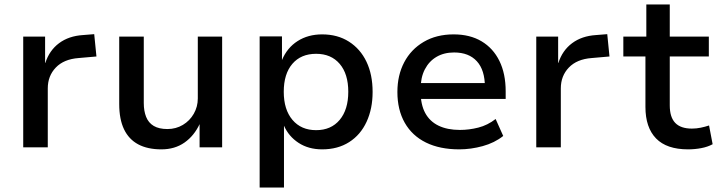

<svg xmlns="http://www.w3.org/2000/svg" viewBox="-20 -660 3227 860"><path d="M84 0V-496H182V-378H183Q201 -434 244.5 -466.5Q288 -499 352 -503L402 -507L412 -407L332 -400Q266 -395 230 -357.5Q194 -320 194 -264V0Z M703 9Q641 9 599 -13.5Q557 -36 535.5 -81Q514 -126 514 -194V-496H624V-198Q624 -163 634.5 -136.5Q645 -110 668.5 -96Q692 -82 730 -82Q768 -82 799 -100.5Q830 -119 848 -150.5Q866 -182 866 -219V-496H975V0H874V-106H875Q850 -52 806.5 -21.5Q763 9 703 9Z M1143 180V-497H1243V-391Q1266 -446 1313 -476Q1360 -506 1423 -506Q1492 -506 1543 -473.5Q1594 -441 1621.5 -383.5Q1649 -326 1649 -248Q1649 -173 1622 -114.5Q1595 -56 1544 -23.5Q1493 9 1423 9Q1362 9 1317.5 -20Q1273 -49 1252 -97V180ZM1396 -77Q1463 -77 1501.5 -123Q1540 -169 1540 -249Q1540 -329 1501.5 -374Q1463 -419 1396 -419Q1328 -419 1289.5 -374Q1251 -329 1251 -249Q1251 -169 1290 -123Q1329 -77 1396 -77Z M2037 9Q1950 9 1888 -21.5Q1826 -52 1793 -110Q1760 -168 1760 -248Q1760 -323 1790.5 -381Q1821 -439 1878 -472.5Q1935 -506 2012 -506Q2085 -506 2137 -475Q2189 -444 2217 -387Q2245 -330 2245 -251V-217H1845V-288H2170L2152 -270Q2152 -346 2116 -385.5Q2080 -425 2014 -425Q1969 -425 1935.5 -405.5Q1902 -386 1883 -349.5Q1864 -313 1864 -261V-250Q1864 -192 1884.5 -154Q1905 -116 1944.5 -97Q1984 -78 2040 -78Q2081 -78 2122.5 -88.5Q2164 -99 2200 -127L2234 -51Q2195 -20 2142 -5.5Q2089 9 2037 9Z M2382 0V-496H2480V-378H2481Q2499 -434 2542.5 -466.5Q2586 -499 2650 -503L2700 -507L2710 -407L2630 -400Q2564 -395 2528 -357.5Q2492 -320 2492 -264V0Z M3062 9Q2966 9 2918.5 -40Q2871 -89 2871 -181V-407H2772V-496H2875V-640H2980V-496H3155V-407H2980V-188Q2980 -135 3004.5 -109.5Q3029 -84 3079 -84Q3099 -84 3118.5 -88Q3138 -92 3156 -98L3172 -14Q3150 -2 3121 3.5Q3092 9 3062 9Z"/></svg>

Font: Nunito Sans 8pt SemiBold
Style: Regular
Weight: 600
Version: Version 3.101;gftools[0.9.27]